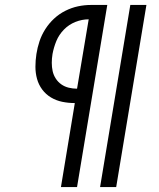

<svg xmlns="http://www.w3.org/2000/svg" viewBox="-20 -755 640 775"><path d="M384 0 506 -735H571L449 0ZM226 0 282 -339Q256 -339 231.5 -344Q207 -349 186 -361.5Q165 -374 150.5 -393.5Q136 -413 129.5 -436.5Q123 -460 123 -485.5Q123 -511 127 -537Q131 -563 139.5 -588.5Q148 -614 163 -637.5Q178 -661 198.5 -680Q219 -699 244 -711.5Q269 -724 295 -729.5Q321 -735 347 -735H413L291 0ZM291 -397 338 -677Q311 -677 284.5 -666.5Q258 -656 238 -635.5Q218 -615 207.5 -589.5Q197 -564 192 -537Q189 -519 189 -501.5Q189 -484 192.5 -468Q196 -452 205 -438Q214 -424 227.5 -414.5Q241 -405 257.5 -401Q274 -397 291 -397Z"/></svg>

Font: Iosevka Curly Slab LtExObl
Style: Regular
Weight: 300
Width: 7
Italic angle: -9°
Monospace: yes
Designer: Belleve Invis
Foundry: Belleve Invis
Version: Version 11.1.0; ttfautohint (v1.8.3)